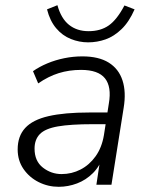

<svg xmlns="http://www.w3.org/2000/svg" viewBox="-20 -711 569 739"><path d="M206 8Q165 8 129 -10Q93 -28 70.5 -60.5Q48 -93 48 -136Q48 -187 77 -218.5Q106 -250 167 -264Q228 -278 323 -278H404L397 -233H337Q252 -233 203 -224.5Q154 -216 133.5 -195Q113 -174 113 -139Q113 -91 145 -66Q177 -41 217 -41Q256 -41 290 -58.5Q324 -76 348 -109.5Q372 -143 380 -191L399 -313Q410 -377 384 -409.5Q358 -442 292 -442Q246 -442 206 -429.5Q166 -417 127 -390L107 -437Q131 -454 162 -467Q193 -480 227.5 -487Q262 -494 297 -494Q360 -494 398.5 -470Q437 -446 451.5 -401.5Q466 -357 456 -296L409 0H351L368 -113H378Q365 -72 338 -45Q311 -18 276.5 -5Q242 8 206 8ZM319 -548Q285 -548 252.5 -561Q220 -574 196 -602.5Q172 -631 161 -675L201 -691Q215 -640 245.5 -615.5Q276 -591 321 -591Q367 -591 398.5 -613Q430 -635 459 -690L498 -675Q477 -627 448 -599Q419 -571 386.5 -559.5Q354 -548 319 -548Z"/></svg>

Font: Nunito Sans 12pt Light
Style: Italic
Weight: 300
Italic angle: -9°
Designer: Vernon Adams
Foundry: Vernon Adams
Version: Version 3.101;gftools[0.9.27]